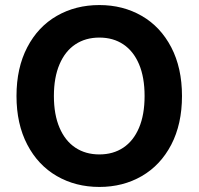

<svg xmlns="http://www.w3.org/2000/svg" viewBox="-20 -737 793 767"><path d="M377 9.8Q282.2 9.8 207 -33.7Q131.8 -77.1 88.9 -159.4Q45.9 -241.7 45.9 -353.5Q45.9 -465.8 88.9 -548.1Q131.8 -630.4 207 -673.6Q282.2 -716.8 377 -716.8Q471.2 -716.8 546.1 -673.6Q621.1 -630.4 664.1 -548.1Q707 -465.8 707 -353.5Q707 -241.2 664.1 -158.9Q621.1 -76.7 546.1 -33.4Q471.2 9.8 377 9.8ZM377 -586.9Q321.8 -586.9 281 -559.8Q240.2 -532.7 217.8 -480.2Q195.3 -427.7 195.3 -353.5Q195.3 -279.3 217.8 -226.8Q240.2 -174.3 281 -147.2Q321.8 -120.1 377 -120.1Q432.1 -120.1 472.7 -147.2Q513.2 -174.3 535.4 -226.6Q557.6 -278.8 557.6 -353.5Q557.6 -428.2 535.4 -480.5Q513.2 -532.7 472.7 -559.8Q432.1 -586.9 377 -586.9Z"/></svg>

Font: Pretendard
Style: Bold
Weight: 700
Designer: Base glyphs from Inter by Rasmus Andersson; Hangeul glyphs from Noto Sans CJK(Source Han Sans) by Jang Soo-young and Kan
Foundry: Kil Hyung-jin
Version: Version 1.309